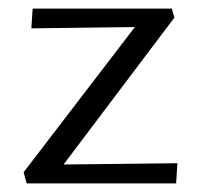

<svg xmlns="http://www.w3.org/2000/svg" viewBox="-20 -427 463 447"><path d="M294 -364 53 -361 56 -407H380L386 -386L128 -44L393 -47L390 0H42L35 -26Z"/></svg>

Font: QiushuiShotai Bright
Style: Regular
Weight: 400
Designer: Christian Thalmann (Catharsis Fonts)
Version: Version 1.250;